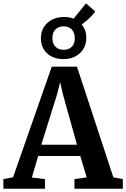

<svg xmlns="http://www.w3.org/2000/svg" viewBox="-34 -1156 772 1176"><path d="M46 -70 283 -747.5H437.5L660.5 -69.5L718.5 -59V0H422V-59L497 -69.5L457.5 -200.5H200L161 -68.5L241.5 -59V0H-13L-13.5 -59ZM437.5 -269.5 351.5 -578 334.5 -652.5 315 -576.5 219 -269.5ZM354 -794Q292 -794 253.8 -830Q215.5 -866 216.5 -923.5Q217.5 -981 257.2 -1016.5Q297 -1052 359.5 -1052Q391.5 -1052 417 -1041.5L492.5 -1135.5L549 -1086Q542.5 -1075 529.2 -1060.8Q516 -1046.5 499.5 -1032.2Q483 -1018 466.5 -1005.5Q495 -971.5 494.5 -923Q494 -866 455 -830Q416 -794 354 -794ZM355.5 -851Q387.5 -851 405.8 -869.5Q424 -888 424 -920.5Q424 -955.5 406 -975Q388 -994.5 356.5 -994.5Q324 -994.5 305.5 -975.8Q287 -957 287 -923.5Q287 -889.5 305.2 -870.2Q323.5 -851 355.5 -851Z"/></svg>

Font: Merriweather 20pt
Style: Bold
Weight: 700
Version: Version 2.100